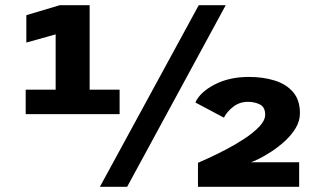

<svg xmlns="http://www.w3.org/2000/svg" viewBox="-20 -720 1255 740"><path d="M79 -280V-374.5H194.5V-587.5L81.5 -556V-661.5L210.5 -700H325.5V-374.5H441V-280ZM365 0 746 -700H850L470 0ZM743 0V-92.5Q755 -97.5 784.5 -111Q814 -124.5 851 -143.8Q888 -163 922.5 -185.8Q957 -208.5 979.5 -232.2Q1002 -256 1002 -278Q1002 -307 982 -317.2Q962 -327.5 935.5 -327.5Q903 -327.5 878.5 -308.2Q854 -289 843 -266.5L733 -325Q751 -365 807.2 -394.2Q863.5 -423.5 939 -423.5Q993.5 -423.5 1038.2 -409.8Q1083 -396 1109.5 -365.2Q1136 -334.5 1136 -283.5Q1136 -253.5 1119.5 -226.2Q1103 -199 1077.8 -176Q1052.5 -153 1025.5 -135.5Q998.5 -118 977 -107.5Q955.5 -97 946.5 -94.5H1133V0Z"/></svg>

Font: Trispace SemiExpanded
Style: Bold
Weight: 700
Width: 6
Designer: Tyler Finck
Foundry: Etcetera Type Company
Version: Version 1.210; ttfautohint (v1.8.3)